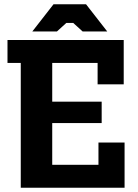

<svg xmlns="http://www.w3.org/2000/svg" viewBox="-20 -877 646 897"><path d="M436 -583H224V-402H455V-302H224V-107H440V-211H562V0H77V-583H15V-690H558V-483H436ZM230 -857H382L481 -730H366L322 -770H290L246 -730H131Z"/></svg>

Font: Mozilla Headline BETA
Style: Bold
Weight: 700
Designer: Studio DRAMA
Foundry: Studio DRAMA
Version: Version 0.100